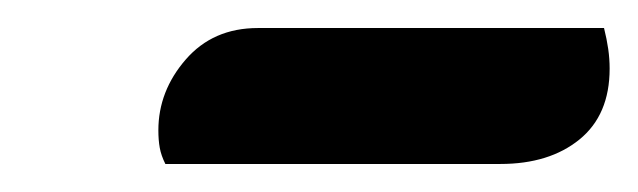

<svg xmlns="http://www.w3.org/2000/svg" viewBox="-20 -741 455 137"><path d="M98 -624Q95 -630 94 -635.5Q93 -641 93 -648Q93 -676 112.5 -698.5Q132 -721 164 -721H411Q413 -713 414 -706Q415 -699 415 -692Q415 -659 393.5 -641.5Q372 -624 337 -624Z"/></svg>

Font: Sansita Swashed Light Black
Style: Regular
Weight: 900
Version: Version 1.003